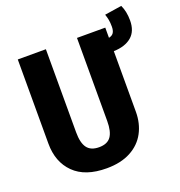

<svg xmlns="http://www.w3.org/2000/svg" viewBox="-140 -891 961 1027"><g transform="rotate(-20 340.5 -378.0)"><path d="M543 -559V-214Q543 -148 515 -95.5Q487 -43 431 -13Q375 17 294 17Q172 17 108.5 -46Q45 -109 45 -214V-693H205V-220Q205 -160 226 -131.5Q247 -103 294 -103Q341 -103 361.5 -131.5Q382 -160 382 -220V-693H543V-635Q562 -639 570 -651.5Q578 -664 578 -686Q578 -709 575 -725Q572 -741 566 -758L663 -773Q681 -735 681 -684Q681 -623 644.5 -592Q608 -561 543 -559Z"/></g></svg>

Font: Fira Sans Condensed
Style: Bold
Weight: 700
Width: 3
Designer: bBox Type GmbH & Carrois Corporate GbR & Edenspiekermann AG
Foundry: bBox Type GmbH & Carrois Corporate GbR & Edenspiekermann AG
Version: Version 4.301